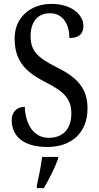

<svg xmlns="http://www.w3.org/2000/svg" viewBox="-20 -744 508 985"><path d="M223 10C345 10 429 -61 429 -188C429 -294 372 -349 269 -400C169 -450 137 -485 137 -559C137 -630 172 -676 236 -676C306 -676 336 -615 336 -549C382 -549 408 -568 408 -611C408 -667 349 -724 244 -724C137 -724 55 -655 55 -547C55 -437 105 -378 207 -326C303 -277 346 -242 346 -162C346 -82 303 -37 230 -37C153 -37 111 -105 107 -196C66 -196 40 -169 40 -128C40 -46 99 10 223 10ZM169 208V221H205C230 179 263 113 278 71V61H196C190 110 179 163 169 208Z"/></svg>

Font: Noto Serif Sinhala Condensed
Style: Regular
Weight: 400
Width: 3
Designer: Jelle Bosma - Monotype Design Team
Foundry: Monotype Imaging Inc.
Version: Version 2.007